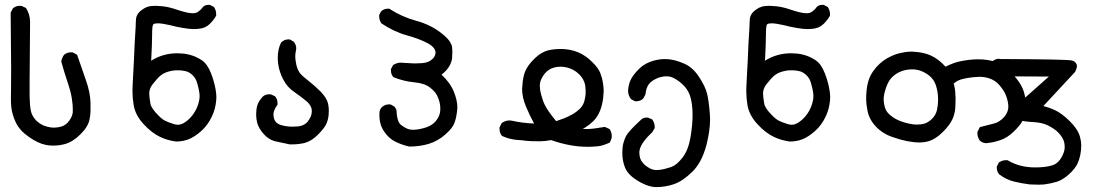

<svg xmlns="http://www.w3.org/2000/svg" viewBox="-20 -469 4540 782"><path d="M26.4 -29.3Q24.4 -45.9 24.4 -65.9Q24.4 -85.9 24.9 -104Q25.4 -122.1 25.4 -187.5Q25.4 -252.9 23.4 -417L32.2 -434.6Q43.9 -445.3 59.6 -445.3Q67.4 -445.3 69.3 -444.3L85.9 -436.5Q101.6 -411.1 102.5 -382.8Q100.6 -190.4 100.6 -141.6Q100.6 -92.8 100.6 -76.2Q101.6 -36.1 105.5 -18.6Q109.4 3.9 128.9 23.4Q137.7 31.2 147.5 37.1Q157.2 43 171.9 46.9Q186.5 50.8 197.3 50.8Q208 50.8 219.7 48.8Q240.2 45.9 254.9 31.2Q273.4 10.7 276.4 -10.7Q276.4 -17.6 276.4 -29.8Q276.4 -42 272.5 -68.4Q268.6 -94.7 254.9 -135.3Q241.2 -175.8 229.5 -218.8Q232.4 -234.4 241.2 -246.1Q252.9 -255.9 269.5 -255.9Q271.5 -255.9 275.4 -255.9L293.9 -246.1Q312.5 -192.4 330.1 -142.1Q347.7 -91.8 348.6 -50.8Q348.6 -43 348.6 -38.6Q348.6 -34.2 348.6 -28.3Q348.6 -22.5 348.6 -13.7Q347.7 2.9 344.7 16.6Q339.8 45.9 308.6 77.1Q277.3 108.4 246.1 117.2Q222.7 124 197.3 124Q179.7 124 168.9 121.6Q158.2 119.1 151.4 117.2Q117.2 105.5 80.1 75.2Q55.7 54.7 43 26.9Q30.3 -1 26.4 -29.3Z M595.7 -221.7Q643.6 -252 702.1 -252Q750 -252 785.2 -233.4Q804.7 -223.6 813.5 -213.9Q833 -194.3 847.2 -148.9Q861.3 -103.5 861.3 -72.3Q861.3 -65.4 860.4 -58.6Q857.4 -24.4 842.8 5.9Q826.2 41 799.8 64.5Q773.4 87.9 749.5 97.7Q725.6 107.4 697.3 107.4H696.3Q661.1 102.5 632.8 88.9Q598.6 73.2 564.9 36.6Q531.2 0 524.4 -41Q519.5 -70.3 519.5 -97.7Q519.5 -105.5 520 -118.2Q520.5 -130.9 522 -157.7Q523.4 -184.6 525.4 -220.7Q528.3 -295.9 530.8 -331.1Q533.2 -366.2 533.2 -380.4Q533.2 -394.5 537.1 -404.3Q541 -414.1 547.9 -420.4Q554.7 -426.8 560.5 -430.7Q571.3 -438.5 583 -441.9Q594.7 -445.3 615.2 -445.3Q622.1 -445.3 629.9 -444.3Q661.1 -443.4 700.2 -429.7Q744.1 -415 764.6 -415Q779.3 -415 788.1 -421.9Q800.8 -431.6 804.7 -438.5L807.6 -441.4Q815.4 -449.2 829.1 -449.2Q831.1 -449.2 835 -449.2L851.6 -440.4Q860.4 -426.8 860.4 -412.1Q860.4 -409.2 860.4 -405.3Q851.6 -388.7 835 -372.1Q816.4 -353.5 788.1 -351.6Q780.3 -350.6 766.1 -350.6Q752 -350.6 723.1 -355.5Q694.3 -360.4 673.8 -366.2Q639.6 -374 623 -374Q609.4 -374 604.5 -370.1Q599.6 -365.2 599.6 -329.1Q599.6 -293 595.7 -221.7ZM783.2 -129.9Q778.3 -149.4 764.6 -162.6Q751 -175.8 735.8 -179.2Q720.7 -182.6 710.4 -182.6Q700.2 -182.6 694.3 -182.6Q672.9 -180.7 655.3 -173.8Q634.8 -166 617.2 -144.5Q598.6 -124 593.3 -112.3Q587.9 -100.6 587.9 -87.9Q587.9 -74.2 592.8 -45.9Q596.7 -27.3 624 0Q638.7 15.6 651.9 22.5Q665 29.3 687.5 36.1Q695.3 39.1 705.1 39.1Q714.8 39.1 726.6 33.2Q747.1 21.5 762.2 2.4Q777.3 -16.6 785.2 -38.6Q793 -60.5 793 -78.1Q793 -95.7 783.2 -129.9Z M1027.3 30.3Q1023.4 13.7 1023.4 0.5Q1023.4 -12.7 1024.4 -20.5Q1026.4 -49.8 1048.8 -74.2Q1059.6 -85 1076.2 -85Q1082 -85 1085 -84L1099.6 -77.1L1101.6 -75.2Q1110.4 -64.5 1110.4 -48.8Q1110.4 -46.9 1110.4 -43Q1093.8 -19.5 1093.8 -3.9Q1093.8 25.4 1114.3 36.1Q1119.1 39.1 1127 41Q1147.5 46.9 1171.4 46.9Q1195.3 46.9 1208 43Q1222.7 38.1 1232.4 27.3Q1250 4.9 1250 -14.6Q1250 -26.4 1247.1 -32.2Q1241.2 -45.9 1228.5 -56.6Q1209 -73.2 1180.7 -92.8Q1150.4 -113.3 1135.7 -141.6Q1111.3 -185.5 1111.3 -234.4Q1111.3 -269.5 1125 -295.9Q1137.7 -308.6 1154.3 -308.6Q1156.2 -308.6 1160.2 -308.6L1176.8 -298.8Q1186.5 -286.1 1186.5 -272.5Q1186.5 -267.6 1184.6 -258.8Q1182.6 -250 1182.6 -239.3Q1182.6 -228.5 1184.6 -218.8Q1188.5 -188.5 1201.2 -171.9Q1210.9 -159.2 1235.4 -140.6Q1261.7 -120.1 1286.1 -95.7Q1311.5 -69.3 1316.4 -45.9Q1319.3 -30.3 1319.3 -19.5Q1319.3 -8.8 1318.4 0Q1316.4 20.5 1308.1 37.6Q1299.8 54.7 1274.4 80.1Q1249 105.5 1220.7 113.3Q1196.3 119.1 1168.9 119.1Q1162.1 119.1 1160.2 119.1Q1132.8 113.3 1105.5 107.4Q1076.2 101.6 1054.7 77.6Q1033.2 53.7 1027.3 30.3Z M1525.4 2Q1525.4 -3.9 1525.4 -9.8Q1526.4 -24.4 1536.1 -33.2Q1547.9 -43.9 1564.5 -43.9Q1566.4 -43.9 1570.3 -43.9L1585.9 -35.2Q1595.7 -25.4 1595.7 -10.7Q1595.7 -8.8 1595.7 -5.9Q1599.6 28.3 1611.3 38.1Q1631.8 54.7 1649.4 58.6Q1656.2 59.6 1662.1 59.6Q1686.5 59.6 1718.8 48.8Q1741.2 40 1753.9 25.4Q1767.6 8.8 1771.5 -7.8Q1773.4 -17.6 1773.4 -26.4Q1773.4 -52.7 1760.7 -79.1Q1752.9 -95.7 1731 -112.8Q1709 -129.9 1667 -133.8Q1625 -137.7 1583 -154.3L1582 -155.3Q1572.3 -166 1572.3 -181.6Q1572.3 -183.6 1572.3 -187.5L1581.1 -204.1Q1596.7 -213.9 1612.3 -213.9Q1619.1 -213.9 1625 -212.9Q1652.3 -210.9 1663.1 -210.9Q1673.8 -210.9 1676.8 -210.9Q1687.5 -210.9 1700.2 -211.9Q1726.6 -213.9 1742.2 -229.5Q1753.9 -241.2 1753.9 -254.9Q1753.9 -275.4 1721.7 -293Q1689.5 -310.5 1636.7 -325.2Q1584 -339.8 1533.2 -374Q1524.4 -387.7 1524.4 -401.4Q1524.4 -404.3 1524.4 -408.2L1532.2 -422.9Q1543.9 -433.6 1559.6 -433.6Q1561.5 -433.6 1565.4 -433.6Q1616.2 -400.4 1673.8 -384.8Q1739.3 -367.2 1786.1 -327.1Q1804.7 -311.5 1812.5 -298.8Q1820.3 -286.1 1821.3 -277.3Q1822.3 -268.6 1822.3 -262.7Q1822.3 -256.8 1822.3 -252.9Q1822.3 -241.2 1821.3 -230.5Q1815.4 -193.4 1778.3 -165Q1814.5 -130.9 1828.6 -95.2Q1842.8 -59.6 1842.8 -32.2Q1842.8 -24.4 1841.8 -17.6Q1837.9 13.7 1831.1 31.2Q1824.2 51.8 1793.9 78.6Q1763.7 105.5 1725.6 117.2Q1688.5 127.9 1647.5 127.9H1646.5Q1621.1 122.1 1599.6 112.3Q1573.2 101.6 1555.7 81.1Q1538.1 60.5 1531.7 41.5Q1525.4 22.5 1525.4 2Z M2224.6 101.6Q2200.2 106.4 2178.7 106.4Q2157.2 106.4 2146 106Q2134.8 105.5 2129.4 105Q2124 104.5 2118.7 104Q2113.3 103.5 2107.4 102.5Q2096.7 101.6 2083 100.6Q2053.7 97.7 2025.4 85L2023.4 83Q2014.6 72.3 2014.6 55.7Q2014.6 53.7 2014.6 49.8L2023.4 32.2Q2039.1 21.5 2054.7 21.5Q2059.6 21.5 2064.5 22.5Q2106.4 32.2 2155.3 34.2Q2136.7 0 2121.6 -36.6Q2106.4 -73.2 2106.4 -107.4Q2106.4 -112.3 2107.4 -117.2Q2109.4 -155.3 2119.1 -178.7Q2129.9 -204.1 2157.2 -230.5Q2183.6 -256.8 2214.8 -264.6Q2238.3 -269.5 2263.7 -269.5Q2339.8 -269.5 2391.6 -216.8Q2416 -193.4 2424.3 -172.9Q2432.6 -152.3 2435.5 -132.3Q2438.5 -112.3 2438.5 -105Q2438.5 -97.7 2438.5 -94.2Q2438.5 -90.8 2436.5 -68.4Q2428.7 -7.8 2396.5 24.4Q2379.9 40 2364.3 49.8Q2359.4 52.7 2353.5 55.7Q2362.3 56.6 2369.1 56.6Q2393.6 56.6 2443.4 47.9L2462.9 56.6Q2471.7 70.3 2471.7 85Q2471.7 91.8 2470.7 94.7L2463.9 111.3Q2435.5 125 2413.1 127Q2390.6 128.9 2373 128.9Q2302.7 128.9 2224.6 101.6ZM2362.3 -67.4Q2365.2 -81.1 2365.2 -88.4Q2365.2 -95.7 2365.2 -102.1Q2365.2 -108.4 2363.8 -118.7Q2362.3 -128.9 2359.4 -135.7Q2351.6 -157.2 2328.1 -175.8Q2297.9 -197.3 2262.7 -197.3Q2209 -197.3 2185.5 -148.4Q2178.7 -135.7 2178.7 -119.1Q2178.7 -98.6 2187.5 -72.3Q2191.4 -57.6 2197.3 -44.9Q2209 -19.5 2245.1 24.4L2275.4 13.7Q2294.9 5.9 2311.5 -3.4Q2328.1 -12.7 2343.3 -27.8Q2358.4 -43 2362.3 -67.4Z M2514.6 153.3Q2514.6 143.6 2515.6 133.3Q2516.6 123 2518.6 115.2Q2522.5 100.6 2529.3 85.9Q2540 65.4 2587.9 21.5Q2597.7 9.8 2613.3 9.8Q2619.1 9.8 2621.1 10.7L2636.7 17.6Q2646.5 32.2 2646.5 46.9Q2646.5 48.8 2646.5 52.7L2636.7 69.3Q2593.8 109.4 2585.9 138.7Q2584 145.5 2584 151.4Q2584 178.7 2597.7 193.4Q2608.4 207 2627 216.8Q2639.6 223.6 2654.3 223.6Q2669.9 223.6 2688 218.8Q2706.1 213.9 2714.8 210.9Q2736.3 203.1 2759.8 172.9Q2783.2 142.6 2792 91.8Q2800.8 41 2800.8 0Q2800.8 -48.8 2790 -80.1Q2780.3 -107.4 2758.3 -127Q2736.3 -146.5 2716.8 -154.3Q2707 -158.2 2696.3 -158.2Q2660.2 -158.2 2630.9 -134.8Q2612.3 -119.1 2608.4 -83L2599.6 -67.4Q2587.9 -56.6 2572.3 -56.6Q2570.3 -56.6 2566.4 -56.6L2549.8 -65.4Q2538.1 -81.1 2538.1 -99.6Q2538.1 -104.5 2539.1 -110.4Q2542 -132.8 2552.7 -151.4Q2564.5 -170.9 2585.9 -191.4Q2607.4 -211.9 2641.6 -221.7Q2666 -228.5 2688.5 -228.5Q2725.6 -228.5 2768.6 -209Q2801.8 -194.3 2827.1 -155.8Q2852.5 -117.2 2859.9 -87.4Q2867.2 -57.6 2871.1 -4.9Q2872.1 5.9 2872.1 16.6Q2872.1 62.5 2857.4 121.1Q2837.9 194.3 2798.8 231.4Q2760.7 268.6 2725.6 280.8Q2690.4 293 2653.3 293Q2650.4 293 2647.5 293Q2623 291 2597.7 278.3Q2540 250 2525.4 212.9Q2514.6 185.5 2514.6 153.3Z M3095.7 -221.7Q3143.6 -252 3202.1 -252Q3250 -252 3285.2 -233.4Q3304.7 -223.6 3313.5 -213.9Q3333 -194.3 3347.2 -148.9Q3361.3 -103.5 3361.3 -72.3Q3361.3 -65.4 3360.4 -58.6Q3357.4 -24.4 3342.8 5.9Q3326.2 41 3299.8 64.5Q3273.4 87.9 3249.5 97.7Q3225.6 107.4 3197.3 107.4H3196.3Q3161.1 102.5 3132.8 88.9Q3098.6 73.2 3064.9 36.6Q3031.2 0 3024.4 -41Q3019.5 -70.3 3019.5 -97.7Q3019.5 -105.5 3020 -118.2Q3020.5 -130.9 3022 -157.7Q3023.4 -184.6 3025.4 -220.7Q3028.3 -295.9 3030.8 -331.1Q3033.2 -366.2 3033.2 -380.4Q3033.2 -394.5 3037.1 -404.3Q3041 -414.1 3047.9 -420.4Q3054.7 -426.8 3060.5 -430.7Q3071.3 -438.5 3083 -441.9Q3094.7 -445.3 3115.2 -445.3Q3122.1 -445.3 3129.9 -444.3Q3161.1 -443.4 3200.2 -429.7Q3244.1 -415 3264.6 -415Q3279.3 -415 3288.1 -421.9Q3300.8 -431.6 3304.7 -438.5L3307.6 -441.4Q3315.4 -449.2 3329.1 -449.2Q3331.1 -449.2 3335 -449.2L3351.6 -440.4Q3360.4 -426.8 3360.4 -412.1Q3360.4 -409.2 3360.4 -405.3Q3351.6 -388.7 3335 -372.1Q3316.4 -353.5 3288.1 -351.6Q3280.3 -350.6 3266.1 -350.6Q3252 -350.6 3223.1 -355.5Q3194.3 -360.4 3173.8 -366.2Q3139.6 -374 3123 -374Q3109.4 -374 3104.5 -370.1Q3099.6 -365.2 3099.6 -329.1Q3099.6 -293 3095.7 -221.7ZM3283.2 -129.9Q3278.3 -149.4 3264.6 -162.6Q3251 -175.8 3235.8 -179.2Q3220.7 -182.6 3210.4 -182.6Q3200.2 -182.6 3194.3 -182.6Q3172.9 -180.7 3155.3 -173.8Q3134.8 -166 3117.2 -144.5Q3098.6 -124 3093.3 -112.3Q3087.9 -100.6 3087.9 -87.9Q3087.9 -74.2 3092.8 -45.9Q3096.7 -27.3 3124 0Q3138.7 15.6 3151.9 22.5Q3165 29.3 3187.5 36.1Q3195.3 39.1 3205.1 39.1Q3214.8 39.1 3226.6 33.2Q3247.1 21.5 3262.2 2.4Q3277.3 -16.6 3285.2 -38.6Q3293 -60.5 3293 -78.1Q3293 -95.7 3283.2 -129.9Z M3960.9 74.2Q3960.9 72.3 3960.9 68.4L3970.7 48.8Q4002.9 41 4028.3 34.2Q4051.8 28.3 4071.3 5.9Q4086.9 -13.7 4086.9 -34.2Q4086.9 -52.7 4078.1 -78.1Q4070.3 -99.6 4049.8 -123Q4034.2 -141.6 4007.8 -150.4Q3988.3 -156.2 3967.8 -156.2Q3960 -156.2 3941.9 -154.3Q3923.8 -152.3 3907.7 -148.9Q3891.6 -145.5 3882.8 -141.1Q3874 -136.7 3864.3 -128.9Q3871.1 -104.5 3871.1 -83Q3872.1 -75.2 3872.1 -69.3Q3872.1 -50.8 3871.1 -34.2Q3870.1 -7.8 3859.4 16.1Q3848.6 40 3820.3 68.4Q3791 97.7 3761.7 106.4Q3743.2 111.3 3726.6 111.3Q3677.7 111.3 3617.2 89.8Q3575.2 76.2 3546.9 45.9Q3518.6 15.6 3512.7 -21.5Q3507.8 -46.9 3507.8 -64Q3507.8 -81.1 3508.8 -90.8Q3511.7 -144.5 3536.1 -178.7Q3546.9 -194.3 3562.5 -209Q3590.8 -235.4 3631.8 -249Q3665 -258.8 3693.4 -258.8Q3701.2 -258.8 3709 -257.8Q3744.1 -254.9 3770.5 -243.2Q3801.8 -229.5 3831.1 -197.3Q3857.4 -210.9 3883.8 -217.8Q3927.7 -227.5 3964.8 -227.5Q4005.9 -227.5 4044.9 -213.9Q4068.4 -206.1 4105 -166.5Q4141.6 -127 4151.4 -90.8Q4158.2 -64.5 4158.2 -41Q4158.2 -13.7 4150.4 9.8Q4147.5 17.6 4144.5 23.4Q4134.8 42 4108.4 67.4Q4082 92.8 4054.7 101.6Q4027.3 111.3 3996.1 114.3Q3981.4 113.3 3970.7 103.5Q3960.9 89.8 3960.9 74.2ZM3800.8 -63.5Q3800.8 -95.7 3791 -124Q3783.2 -145.5 3765.6 -160.2Q3732.4 -186.5 3696.3 -186.5Q3656.2 -186.5 3627 -166Q3617.2 -159.2 3610.4 -151.4Q3597.7 -137.7 3588.4 -110.8Q3579.1 -84 3579.1 -65.4Q3579.1 -45.9 3585.9 -26.4Q3591.8 -10.7 3608.4 2Q3637.7 26.4 3690.4 36.1Q3701.2 38.1 3707.5 38.1Q3713.9 38.1 3721.2 38.1Q3728.5 38.1 3743.2 35.2Q3760.7 30.3 3776.4 14.6Q3792 -1 3796.4 -22Q3800.8 -43 3800.8 -63.5Z M4211.9 283.2 4174.8 282.2Q4142.6 278.3 4110.4 270.5Q4078.1 262.7 4049.8 241.2Q4040 230.5 4040 214.8Q4040 212.9 4040 209L4048.8 192.4Q4062.5 183.6 4075.2 183.6Q4079.1 183.6 4084 183.6Q4131.8 212.9 4196.3 212.9Q4239.3 212.9 4266.6 204.1Q4294.9 195.3 4310.5 157.2Q4316.4 143.6 4316.4 129.9Q4316.4 109.4 4308.6 95.7Q4299.8 79.1 4285.6 66.4Q4271.5 53.7 4248.5 42Q4225.6 30.3 4189.5 28.3Q4153.3 26.4 4129.9 20.5Q4120.1 17.6 4113.3 10.7Q4106.4 3.9 4106.4 -6.8Q4106.4 -17.6 4111.3 -32.2L4252 -157.2L4051.8 -158.2Q4033.2 -158.2 4022.5 -169.9Q4012.7 -181.6 4012.7 -197.3Q4012.7 -199.2 4012.7 -203.1L4021.5 -218.8Q4034.2 -229.5 4047.9 -229.5Q4051.8 -229.5 4056.6 -228.5Q4324.2 -227.5 4345.7 -222.7Q4354.5 -220.7 4358.4 -215.8Q4366.2 -209 4366.2 -200.2Q4366.2 -190.4 4358.4 -175.8L4229.5 -37.1Q4252.9 -31.2 4274.4 -21.5Q4304.7 -7.8 4337.9 25.4Q4371.1 58.6 4378.9 88.9Q4383.8 107.4 4383.8 122.1Q4383.8 163.1 4369.1 196.3Q4359.4 217.8 4334 240.7Q4308.6 263.7 4285.2 271Q4261.7 278.3 4233.4 282.2Q4224.6 283.2 4211.9 283.2Z"/></svg>

Font: JasonHandwriting2
Style: SemiBold
Weight: 600
Version: Version 1.04.7